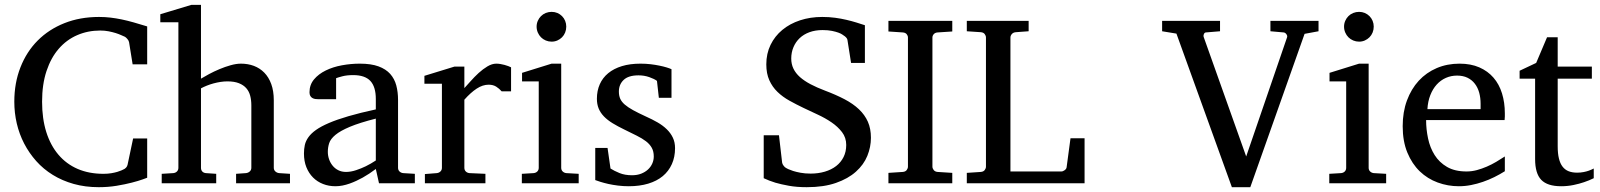

<svg xmlns="http://www.w3.org/2000/svg" viewBox="-20 -757 6609 793"><path d="M587.9 -22.9Q585.9 -22 568.8 -15.9Q551.8 -9.8 524.4 -2.7Q497.1 4.4 461.7 10.3Q426.3 16.1 388.2 16.1Q332 16.1 284.4 2.7Q236.8 -10.7 198 -34.7Q159.2 -58.6 129.6 -91.8Q100.1 -125 79.8 -164.1Q59.6 -203.1 49.3 -247.1Q39.1 -291 39.1 -336.9Q39.1 -414.6 64.5 -479Q89.8 -543.5 135.7 -589.6Q181.6 -635.7 246.1 -661.4Q310.5 -687 389.2 -687Q413.6 -687 436.3 -684.3Q459 -681.6 482.4 -676.8Q505.9 -671.9 531.7 -664.6Q557.6 -657.2 587.9 -647.9V-491.2H527.8L513.2 -582Q512.2 -588.9 506.3 -595.7Q500.5 -602.5 496.1 -605Q490.2 -607.4 480.7 -611.8Q471.2 -616.2 458 -620.4Q444.8 -624.5 428.7 -627.7Q412.6 -630.9 394 -630.9Q342.8 -630.9 298.8 -611.8Q254.9 -592.8 222.7 -555.7Q190.4 -518.6 172.1 -463.6Q153.8 -408.7 153.8 -336.9Q153.8 -267.1 171.1 -211.9Q188.5 -156.7 221.2 -118.2Q253.9 -79.6 300.8 -59.3Q347.7 -39.1 407.2 -39.1Q424.8 -39.1 439.2 -41.5Q453.6 -43.9 464.4 -47.1Q475.1 -50.3 481 -53Q486.8 -55.7 487.8 -56.2Q495.6 -59.1 500.5 -64.5Q505.4 -69.8 506.8 -76.2L529.8 -185.1H587.9Z M955.1 0V-39.1L996.1 -42Q1004.9 -43 1011.5 -48.8Q1018.1 -54.7 1018.1 -64V-321.8Q1018.1 -343.3 1013.4 -361.3Q1008.8 -379.4 997.3 -392.6Q985.8 -405.8 966.8 -413.3Q947.8 -420.9 918.9 -420.9Q905.8 -420.9 891.1 -418.7Q876.5 -416.5 862.1 -412.6Q847.7 -408.7 834.2 -403.3Q820.8 -397.9 810.1 -392.1V-64Q810.1 -54.7 815.4 -48.8Q820.8 -43 830.1 -42L873 -39.1V0H647.9V-39.1L695.8 -42Q705.1 -43 710.9 -48.8Q716.8 -54.7 716.8 -64V-665H642.1V-698.2L770 -736.8H810.1V-432.1Q823.7 -440.4 843.8 -451.2Q863.8 -461.9 886.5 -471.4Q909.2 -481 932.4 -487.5Q955.6 -494.1 975.1 -494.1Q1003.9 -494.1 1028.6 -484.9Q1053.2 -475.6 1071.5 -457Q1089.8 -438.5 1100.3 -409.9Q1110.8 -381.3 1110.8 -342.8V-64Q1110.8 -54.7 1117.4 -48.8Q1124 -43 1132.8 -42L1177.7 -39.1V0Z M1532.2 -267.1Q1464.8 -250 1425.3 -233.4Q1385.7 -216.8 1365.5 -200Q1345.2 -183.1 1339.6 -165.8Q1334 -148.4 1334 -129.9Q1334 -114.3 1339.1 -99.4Q1344.2 -84.5 1353.8 -72.8Q1363.3 -61 1377.2 -54Q1391.1 -46.9 1409.2 -46.9Q1429.2 -46.9 1450.9 -54.2Q1472.7 -61.5 1490.7 -70.3Q1511.7 -80.6 1532.2 -94.2ZM1545.4 0 1532.2 -59.1Q1505.9 -39.1 1478 -23.4Q1465.8 -16.6 1452.1 -10.3Q1438.5 -3.9 1424.1 1.2Q1409.7 6.3 1394.8 9.3Q1379.9 12.2 1365.2 12.2Q1337.9 12.2 1314.2 2.9Q1290.5 -6.3 1272.9 -23.9Q1255.4 -41.5 1245.4 -66.4Q1235.4 -91.3 1235.4 -123Q1235.4 -141.6 1239 -158.2Q1242.7 -174.8 1253.9 -190.4Q1265.1 -206.1 1285.4 -220.5Q1305.7 -234.9 1338.6 -249Q1371.6 -263.2 1419.2 -277.1Q1466.8 -291 1532.2 -305.2V-348.1Q1532.2 -398.4 1509.8 -422.6Q1487.3 -446.8 1439 -446.8Q1412.6 -446.8 1394 -441.9Q1375.5 -437 1368.2 -434.1V-347.2H1295.4Q1288.6 -347.2 1282 -348.1Q1275.4 -349.1 1270 -352.3Q1264.6 -355.5 1261.5 -361.1Q1258.3 -366.7 1258.3 -376Q1258.3 -406.7 1276.9 -429Q1295.4 -451.2 1325.2 -465.8Q1355 -480.5 1392.1 -487.3Q1429.2 -494.1 1466.3 -494.1Q1512.7 -494.1 1543.2 -482.9Q1573.7 -471.7 1591.6 -451.7Q1609.4 -431.6 1616.7 -404.3Q1624 -377 1624 -344.2V-64Q1624 -54.7 1630.1 -48.8Q1636.2 -43 1645 -42L1693.4 -39.1V0Z M2051.8 -379.9Q2042 -391.1 2029.3 -399.2Q2016.6 -407.2 1998 -407.2Q1973.6 -407.2 1948.7 -390.9Q1923.8 -374.5 1897.9 -345.2V-64Q1897.9 -54.7 1903.8 -48.8Q1909.7 -43 1918.9 -42L1984.9 -39.1V0H1734.9V-38.1L1784.2 -42Q1793 -43 1799.1 -48.8Q1805.2 -54.7 1805.2 -64V-411.1H1732.9V-443.8L1856.9 -481.9H1897.9V-393.1Q1908.7 -404.8 1924.1 -422.1Q1939.5 -439.5 1957 -455.6Q1974.6 -471.7 1993.4 -482.9Q2012.2 -494.1 2029.8 -494.1Q2037.6 -494.1 2046.4 -492.7Q2055.2 -491.2 2063.5 -489Q2071.8 -486.8 2078.9 -484.1Q2085.9 -481.4 2090.8 -479V-379.9Z M2135.3 0V-39.1L2184.1 -42Q2193.4 -43 2199.2 -48.8Q2205.1 -54.7 2205.1 -64V-420.9H2136.2V-456.1L2258.3 -494.1H2297.9V-64Q2297.9 -54.7 2304 -48.8Q2310.1 -43 2318.8 -42L2370.1 -39.1V0ZM2318.8 -647Q2318.8 -634.3 2314.2 -622.8Q2309.6 -611.3 2301.3 -603Q2293 -594.7 2282 -589.8Q2271 -585 2258.3 -585Q2245.6 -585 2234.1 -589.8Q2222.7 -594.7 2214.4 -603Q2206.1 -611.3 2201.2 -622.8Q2196.3 -634.3 2196.3 -647Q2196.3 -659.7 2201.2 -670.9Q2206.1 -682.1 2214.4 -690.4Q2222.7 -698.7 2234.1 -703.4Q2245.6 -708 2258.3 -708Q2271 -708 2282 -703.4Q2293 -698.7 2301.3 -690.4Q2309.6 -682.1 2314.2 -670.9Q2318.8 -659.7 2318.8 -647Z M2768.1 -145Q2768.1 -108.4 2754.9 -79.1Q2741.7 -49.8 2717.3 -29.5Q2692.9 -9.3 2657.2 1.5Q2621.6 12.2 2577.1 12.2Q2554.2 12.2 2532.5 9.5Q2510.7 6.8 2492.4 2.7Q2474.1 -1.5 2460 -5.9Q2445.8 -10.3 2438.5 -13.2V-146H2489.3L2501.5 -61Q2516.6 -51.3 2538.8 -42.2Q2561 -33.2 2590.3 -33.2Q2611.8 -33.2 2628.4 -39.8Q2645 -46.4 2656.5 -57.1Q2668 -67.9 2674.1 -81.8Q2680.2 -95.7 2680.2 -110.8Q2680.2 -131.8 2671.9 -146.7Q2663.6 -161.6 2647.9 -173.6Q2632.3 -185.5 2609.6 -196.8Q2586.9 -208 2558.1 -222.2Q2530.8 -235.4 2509.8 -248.3Q2488.8 -261.2 2474.4 -276.1Q2460 -291 2452.6 -308.8Q2445.3 -326.7 2445.3 -349.1Q2445.3 -382.3 2457.3 -409.2Q2469.2 -436 2492.2 -454.8Q2515.1 -473.6 2548.6 -483.9Q2582 -494.1 2625.5 -494.1Q2647.5 -494.1 2667.5 -491.7Q2687.5 -489.3 2704.1 -485.8Q2720.7 -482.4 2733.4 -478.5Q2746.1 -474.6 2753.4 -471.2V-353H2701.2L2693.4 -422.9Q2682.6 -431.2 2661.6 -438.5Q2640.6 -445.8 2617.2 -445.8Q2575.7 -445.8 2555.9 -427Q2536.1 -408.2 2536.1 -378.9Q2536.1 -361.8 2541.7 -349.1Q2547.4 -336.4 2560.3 -325.2Q2573.2 -314 2594.5 -302.2Q2615.7 -290.5 2647.5 -275.9Q2673.8 -264.2 2695.8 -251.5Q2717.8 -238.8 2733.9 -223.1Q2750 -207.5 2759 -188.5Q2768.1 -169.4 2768.1 -145Z M3577.1 -188Q3577.1 -149.9 3562.3 -113.3Q3547.4 -76.7 3515.1 -47.9Q3482.9 -19 3432.6 -1.5Q3382.3 16.1 3312 16.1Q3271 16.1 3238.5 10.3Q3206.1 4.4 3182.6 -2.4Q3155.8 -10.7 3134.3 -21V-198.2H3197.3L3210.4 -85Q3211.4 -79.1 3216.6 -72.3Q3221.7 -65.4 3227.1 -63L3235.4 -58.6Q3242.7 -55.2 3255.4 -51Q3268.1 -46.9 3286.4 -43.5Q3304.7 -40 3328.1 -40Q3359.9 -40 3387 -48.1Q3414.1 -56.2 3433.6 -71.3Q3453.1 -86.4 3464.1 -108.4Q3475.1 -130.4 3475.1 -158.2Q3475.1 -188.5 3457.8 -211.2Q3440.4 -233.9 3414.3 -251.7Q3388.2 -269.5 3357.4 -283.7Q3326.7 -297.9 3299.3 -311Q3268.6 -325.7 3240.5 -341.3Q3212.4 -356.9 3191.2 -377.4Q3169.9 -397.9 3157.5 -425.5Q3145 -453.1 3145 -491.2Q3145 -535.6 3162.6 -571.8Q3180.2 -607.9 3211.2 -633.5Q3242.2 -659.2 3284.4 -673.1Q3326.7 -687 3376 -687Q3404.3 -687 3429.4 -683.6Q3454.6 -680.2 3476.3 -675Q3498 -669.9 3516.8 -664.1Q3535.6 -658.2 3552.2 -652.8V-497.1H3495.1L3480 -592.8Q3479 -597.7 3474.4 -602.5Q3469.7 -607.4 3465.3 -609.9Q3464.4 -610.4 3459 -614.3Q3453.6 -618.2 3443.1 -622.1Q3432.6 -626 3416.3 -629.4Q3399.9 -632.8 3377.4 -632.8Q3347.2 -632.8 3323.2 -624Q3299.3 -615.2 3282.7 -599.4Q3266.1 -583.5 3257.1 -562Q3248 -540.5 3248 -515.1Q3248 -492.2 3257.1 -473.4Q3266.1 -454.6 3283.9 -438.7Q3301.8 -422.9 3327.6 -409.2Q3353.5 -395.5 3387.2 -382.8Q3432.6 -365.7 3468 -347.2Q3503.4 -328.6 3527.6 -305.7Q3551.8 -282.7 3564.5 -254.2Q3577.1 -225.6 3577.1 -188Z M3649.4 0V-43L3709 -46.9Q3719.7 -47.9 3724.9 -54.7Q3730 -61.5 3730 -68.8V-602.1Q3730 -609.4 3724.9 -615.7Q3719.7 -622.1 3709 -623L3649.4 -627V-670.9H3913.1V-627L3852.1 -623Q3841.8 -622.1 3836.4 -615.7Q3831.1 -609.4 3831.1 -602.1V-68.8Q3831.1 -61.5 3836.4 -54.7Q3841.8 -47.9 3852.1 -46.9L3913.1 -43V0Z M3973.1 0V-43L4031.2 -46.9Q4042 -47.9 4047.1 -54.7Q4052.2 -61.5 4052.2 -68.8V-602.1Q4052.2 -609.4 4047.1 -616.2Q4042 -623 4031.2 -624L3973.1 -627.9V-670.9H4228.5V-627.9L4175.3 -624Q4164.6 -623 4158.9 -616.2Q4153.3 -609.4 4153.3 -602.1V-48.8H4363.3Q4370.1 -48.8 4377.2 -54Q4384.3 -59.1 4385.3 -65.9L4401.4 -186H4459.5V0Z M5368.2 -617.2 5144 16.1H5067.9L4838.9 -618.2L4779.8 -627.9V-670.9H5019V-627.9L4960 -623Q4954.6 -622.1 4952.1 -615.7Q4949.7 -609.4 4951.2 -605L5127 -110.8L5295.9 -603Q5297.9 -608.9 5293.2 -615.5Q5288.6 -622.1 5282.2 -623L5227.1 -627.9V-670.9H5425.8V-627.9Z M5470.2 0V-39.1L5519 -42Q5528.3 -43 5534.2 -48.8Q5540 -54.7 5540 -64V-420.9H5471.2V-456.1L5593.3 -494.1H5632.8V-64Q5632.8 -54.7 5638.9 -48.8Q5645 -43 5653.8 -42L5705.1 -39.1V0ZM5653.8 -647Q5653.8 -634.3 5649.2 -622.8Q5644.5 -611.3 5636.2 -603Q5627.9 -594.7 5616.9 -589.8Q5606 -585 5593.3 -585Q5580.6 -585 5569.1 -589.8Q5557.6 -594.7 5549.3 -603Q5541 -611.3 5536.1 -622.8Q5531.2 -634.3 5531.2 -647Q5531.2 -659.7 5536.1 -670.9Q5541 -682.1 5549.3 -690.4Q5557.6 -698.7 5569.1 -703.4Q5580.6 -708 5593.3 -708Q5606 -708 5616.9 -703.4Q5627.9 -698.7 5636.2 -690.4Q5644.5 -682.1 5649.2 -670.9Q5653.8 -659.7 5653.8 -647Z M6195.3 -49.8Q6174.3 -36.6 6151.6 -25.4Q6128.9 -14.2 6104.7 -5.9Q6080.6 2.4 6055.7 7.3Q6030.8 12.2 6005.4 12.2Q5960 12.2 5918 -3.2Q5876 -18.6 5844 -49.3Q5812 -80.1 5792.7 -126.7Q5773.4 -173.3 5773.4 -235.8Q5773.4 -294.4 5791 -342Q5808.6 -389.6 5839.8 -423.6Q5871.1 -457.5 5914.1 -475.8Q5957 -494.1 6008.3 -494.1Q6054.7 -494.1 6089.8 -478.8Q6125 -463.4 6148.4 -436.3Q6171.9 -409.2 6183.6 -371.3Q6195.3 -333.5 6195.3 -289.1V-275.9Q6195.3 -268.1 6194.3 -261.2H5870.1Q5870.1 -223.1 5878.2 -185.1Q5886.2 -147 5905.3 -116.7Q5924.3 -86.4 5956.5 -67.6Q5988.8 -48.8 6037.1 -48.8Q6058.6 -48.8 6079.6 -54.4Q6100.6 -60.1 6120.8 -68.8Q6141.1 -77.6 6159.7 -88.6Q6178.2 -99.6 6195.3 -110.8ZM6095.2 -328.1Q6095.2 -353 6089.4 -374.3Q6083.5 -395.5 6071.5 -411.1Q6059.6 -426.8 6041.3 -435.8Q6022.9 -444.8 5998 -444.8Q5973.1 -444.8 5951.7 -435.3Q5930.2 -425.8 5913.8 -407.7Q5897.5 -389.6 5887.5 -364Q5877.4 -338.4 5875.5 -306.2H6095.2Z M6562.5 -21Q6543.9 -11.7 6522 -4.4Q6503.4 2 6479 7.1Q6454.6 12.2 6427.7 12.2Q6371.1 12.2 6345.7 -14.2Q6320.3 -40.5 6320.3 -100.1V-432.1H6256.3V-464.8L6324.7 -497.1L6369.6 -603H6413.6V-481.9H6554.7V-432.1H6413.6V-152.8Q6413.6 -123 6418.7 -102.3Q6423.8 -81.5 6433.8 -68.6Q6443.8 -55.7 6458.7 -49.8Q6473.6 -43.9 6493.7 -43.9Q6508.3 -43.9 6520.8 -46.4Q6533.2 -48.8 6542.5 -52.2Q6553.2 -56.2 6562.5 -61Z"/></svg>

Font: Charis SIL Viet
Style: Regular
Weight: 400
Foundry: SIL International
Version: Version 5.000